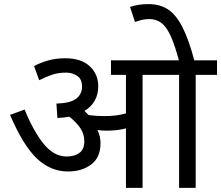

<svg xmlns="http://www.w3.org/2000/svg" viewBox="-20 -916 1078 936"><path d="M470 -218Q470 -148 424.5 -114Q379 -80 312 -80Q226 -80 159 -144Q92 -208 29 -356L100 -382Q143 -276 193 -214.5Q243 -153 305 -153Q343 -153 367 -170.5Q391 -188 391 -227Q391 -264 370.5 -293Q350 -322 318 -347Q291 -342 260 -341L255 -411Q323 -413 351.5 -435Q380 -457 380 -494Q380 -530 356.5 -546Q333 -562 302 -562Q265 -562 235 -552Q205 -542 171 -525L146 -594Q172 -608 210.5 -620Q249 -632 298 -632Q376 -632 417.5 -593Q459 -554 459 -495Q459 -417 392 -375Q403 -365 412 -355Q450 -350 486 -350Q518 -350 543 -353Q568 -356 594 -363V-551H521V-622H1038V-551H934V0H853V-551H675V0H594V-290Q570 -284 547 -281.5Q524 -279 498 -279Q481 -279 455 -282Q470 -252 470 -218ZM854 -615Q833 -694 812.5 -739.5Q792 -785 767 -804Q742 -823 708 -823Q686 -823 669 -818.5Q652 -814 638 -809L614 -882Q653 -896 705 -896Q759 -896 798.5 -870.5Q838 -845 869.5 -783.5Q901 -722 929 -615Z"/></svg>

Font: TSCustom
Style: Regular
Weight: 400
Designer: Monotype Design Team
Foundry: Monotype Imaging Inc.
Version: Version 2.004; ttfautohint (v1.8.3) -l 8 -r 50 -G 200 -x 14 